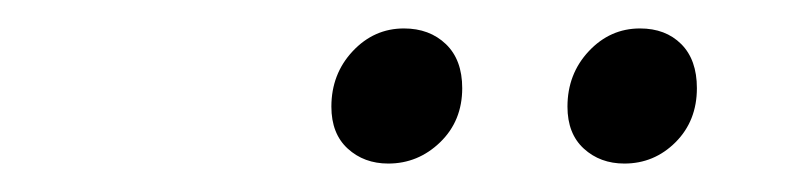

<svg xmlns="http://www.w3.org/2000/svg" viewBox="-20 -704 557 135"><path d="M253 -589Q236 -589 224.5 -599.5Q213 -610 213 -629Q213 -652 228 -668Q243 -684 264 -684Q282 -684 293.5 -673Q305 -662 305 -642Q305 -619 289.5 -604Q274 -589 253 -589ZM419 -589Q402 -589 390.5 -599.5Q379 -610 379 -629Q379 -652 394 -668Q409 -684 430 -684Q448 -684 459 -673Q470 -662 470 -642Q470 -619 455 -604Q440 -589 419 -589Z"/></svg>

Font: mr_Source Sans Pro
Style: Italic
Weight: 400
Italic angle: -11°
Designer: Paul D. Hunt
Foundry: Adobe Systems Incorporated
Version: Version 1.036;July 10, 2024;FontCreator 11.5.0.2430 64-bit